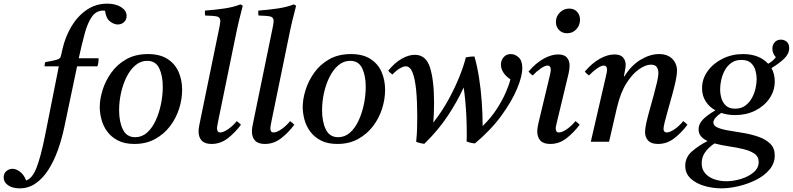

<svg xmlns="http://www.w3.org/2000/svg" viewBox="-188 -776 4340 1051"><path d="M345 -413H234L164 -80Q150 -13 128 47.5Q106 108 76 154.5Q46 201 7 228Q-32 255 -81 255Q-120 255 -144 238Q-168 221 -168 195Q-168 173 -153 160.5Q-138 148 -119 148Q-100 148 -78.5 164Q-57 180 -45 212Q-11 201 12 142Q35 83 58 -31L134 -413H56Q56 -428 60 -436Q107 -444 122.5 -449Q138 -454 142 -461Q145 -466 147.5 -478Q150 -490 154 -507Q169 -574 202.5 -630.5Q236 -687 286 -721.5Q336 -756 399 -756Q445 -756 475 -737Q505 -718 505 -689Q505 -669 491.5 -655.5Q478 -642 456 -642Q436 -642 414 -659Q392 -676 387 -717Q384 -718 377 -718Q339 -718 315.5 -685Q292 -652 276 -593.5Q260 -535 243 -457H352Q352 -446 350.5 -434.5Q349 -423 345 -413Z M809 -284Q809 -233 792.5 -181Q776 -129 743 -85.5Q710 -42 661 -15Q612 12 548 12Q494 12 457.5 -7Q421 -26 399 -56Q377 -86 367.5 -121.5Q358 -157 358 -190Q358 -233 373.5 -283Q389 -333 421 -378Q453 -423 503 -451.5Q553 -480 622 -480Q687 -480 728.5 -453.5Q770 -427 789.5 -382.5Q809 -338 809 -284ZM703 -300Q703 -362 683.5 -402.5Q664 -443 618 -443Q582 -443 553.5 -419Q525 -395 505 -355Q485 -315 474.5 -267.5Q464 -220 464 -172Q464 -110 484.5 -67.5Q505 -25 552 -25Q589 -25 617 -50Q645 -75 664 -116Q683 -157 693 -205.5Q703 -254 703 -300Z M1108 -113Q1121 -104 1131 -93Q1097 -48 1057.5 -18Q1018 12 970 12Q933 12 916 -6.5Q899 -25 899 -56Q899 -67 901 -80Q903 -93 906 -106L1011 -617Q1014 -631 1016 -642.5Q1018 -654 1018 -661Q1018 -681 1000.5 -685.5Q983 -690 935 -691Q934 -698 933.5 -704.5Q933 -711 934 -718Q988 -722 1039.5 -729.5Q1091 -737 1128 -752L1141 -745Q1131 -708 1120.5 -664Q1110 -620 1099 -565L1006 -112Q1005 -105 1002.5 -93.5Q1000 -82 1000 -72Q1000 -63 1004 -57Q1008 -51 1018 -51Q1035 -51 1061 -69Q1087 -87 1108 -113Z M1400 -113Q1413 -104 1423 -93Q1389 -48 1349.5 -18Q1310 12 1262 12Q1225 12 1208 -6.5Q1191 -25 1191 -56Q1191 -67 1193 -80Q1195 -93 1198 -106L1303 -617Q1306 -631 1308 -642.5Q1310 -654 1310 -661Q1310 -681 1292.5 -685.5Q1275 -690 1227 -691Q1226 -698 1225.5 -704.5Q1225 -711 1226 -718Q1280 -722 1331.5 -729.5Q1383 -737 1420 -752L1433 -745Q1423 -708 1412.5 -664Q1402 -620 1391 -565L1298 -112Q1297 -105 1294.5 -93.5Q1292 -82 1292 -72Q1292 -63 1296 -57Q1300 -51 1310 -51Q1327 -51 1353 -69Q1379 -87 1400 -113Z M1920 -284Q1920 -233 1903.5 -181Q1887 -129 1854 -85.5Q1821 -42 1772 -15Q1723 12 1659 12Q1605 12 1568.5 -7Q1532 -26 1510 -56Q1488 -86 1478.5 -121.5Q1469 -157 1469 -190Q1469 -233 1484.5 -283Q1500 -333 1532 -378Q1564 -423 1614 -451.5Q1664 -480 1733 -480Q1798 -480 1839.5 -453.5Q1881 -427 1900.5 -382.5Q1920 -338 1920 -284ZM1814 -300Q1814 -362 1794.5 -402.5Q1775 -443 1729 -443Q1693 -443 1664.5 -419Q1636 -395 1616 -355Q1596 -315 1585.5 -267.5Q1575 -220 1575 -172Q1575 -110 1595.5 -67.5Q1616 -25 1663 -25Q1700 -25 1728 -50Q1756 -75 1775 -116Q1794 -157 1804 -205.5Q1814 -254 1814 -300Z M2090 0Q2094 -36 2095 -71.5Q2096 -107 2096 -138Q2096 -221 2090 -282.5Q2084 -344 2070.5 -378.5Q2057 -413 2033 -413Q2021 -413 2002 -402.5Q1983 -392 1960 -368Q1953 -373 1947.5 -378Q1942 -383 1937 -389Q1973 -433 2011 -454.5Q2049 -476 2083 -476Q2144 -476 2166 -406Q2188 -336 2188 -215Q2188 -189 2187 -160Q2186 -131 2184 -105Q2233 -168 2268.5 -233.5Q2304 -299 2327.5 -358Q2351 -417 2362 -462Q2387 -467 2409 -467Q2424 -415 2434 -352Q2444 -289 2449 -220.5Q2454 -152 2454 -86Q2499 -130 2530 -177.5Q2561 -225 2580 -268.5Q2599 -312 2606 -342Q2583 -356 2568.5 -377.5Q2554 -399 2554 -422Q2554 -445 2568.5 -462.5Q2583 -480 2608 -480Q2631 -480 2651 -462Q2671 -444 2671 -403Q2671 -359 2642.5 -290.5Q2614 -222 2557 -143.5Q2500 -65 2412 9Q2404 9 2389 5.5Q2374 2 2366 -2Q2367 -13 2367 -25.5Q2367 -38 2367 -51Q2367 -91 2365 -136Q2363 -181 2359 -223Q2355 -265 2350 -297Q2316 -222 2263.5 -142.5Q2211 -63 2135 11Q2128 11 2113 7.5Q2098 4 2090 0Z M2962 -113Q2975 -104 2985 -93Q2951 -48 2911.5 -18Q2872 12 2824 12Q2787 12 2770 -6.5Q2753 -25 2753 -56Q2753 -67 2755 -79.5Q2757 -92 2760 -105L2820 -355Q2827 -384 2827 -393Q2827 -417 2809 -417Q2795 -417 2772.5 -401.5Q2750 -386 2728 -363Q2721 -368 2715.5 -373Q2710 -378 2705 -384Q2745 -431 2787.5 -454.5Q2830 -478 2867 -478Q2901 -478 2915.5 -460.5Q2930 -443 2930 -417Q2930 -408 2928.5 -397.5Q2927 -387 2925 -376L2861 -110Q2860 -103 2857 -92.5Q2854 -82 2854 -72Q2854 -63 2858 -57Q2862 -51 2872 -51Q2889 -51 2915 -69Q2941 -87 2962 -113ZM2916 -594Q2889 -594 2872 -612Q2855 -630 2855 -656Q2855 -686 2876.5 -707.5Q2898 -729 2928 -729Q2955 -729 2971 -711.5Q2987 -694 2987 -668Q2987 -638 2967 -616Q2947 -594 2916 -594Z M3188 -182 3146 0H3046L3128 -355Q3135 -384 3135 -393Q3135 -417 3117 -417Q3103 -417 3080.5 -401.5Q3058 -386 3036 -363Q3029 -368 3023.5 -373Q3018 -378 3013 -384Q3053 -431 3095.5 -454.5Q3138 -478 3175 -478Q3209 -478 3223 -461Q3237 -444 3237 -421Q3237 -409 3233.5 -392.5Q3230 -376 3227 -358H3230Q3268 -419 3319.5 -449.5Q3371 -480 3419 -480Q3467 -480 3492.5 -453.5Q3518 -427 3518 -389Q3518 -368 3510.5 -333Q3503 -298 3492 -258Q3481 -218 3470 -179.5Q3459 -141 3451.5 -111.5Q3444 -82 3444 -70Q3444 -63 3448 -57Q3452 -51 3462 -51Q3479 -51 3505 -69Q3531 -87 3552 -113Q3565 -104 3575 -93Q3541 -48 3501.5 -18Q3462 12 3414 12Q3377 12 3360 -6.5Q3343 -25 3343 -53Q3343 -73 3350.5 -106Q3358 -139 3369 -178Q3380 -217 3390.5 -255.5Q3401 -294 3408.5 -326Q3416 -358 3416 -376Q3416 -396 3407 -409Q3398 -422 3375 -422Q3346 -422 3310 -397Q3274 -372 3241.5 -321Q3209 -270 3190 -190Z M3760 255Q3714 255 3668.5 242Q3623 229 3593 201.5Q3563 174 3563 132Q3563 85 3599.5 53Q3636 21 3685 -4Q3663 -14 3649.5 -29.5Q3636 -45 3636 -68Q3636 -96 3658 -120Q3680 -144 3728 -172Q3695 -190 3675 -221Q3655 -252 3655 -293Q3655 -344 3685.5 -386.5Q3716 -429 3767 -454.5Q3818 -480 3879 -480Q3968 -480 4017 -427Q4045 -443 4059 -463Q4040 -483 4040 -510Q4040 -530 4052.5 -544.5Q4065 -559 4087 -559Q4105 -559 4118.5 -547.5Q4132 -536 4132 -513Q4132 -482 4105.5 -456Q4079 -430 4035 -403Q4053 -371 4053 -331Q4053 -279 4024 -237Q3995 -195 3946 -170.5Q3897 -146 3836 -146Q3795 -146 3760 -158Q3740 -145 3728.5 -131.5Q3717 -118 3717 -106Q3717 -87 3741.5 -77Q3766 -67 3804 -61Q3842 -55 3885 -47.5Q3928 -40 3966 -26.5Q4004 -13 4028.5 11Q4053 35 4053 75Q4053 118 4024.5 152Q3996 186 3951 208.5Q3906 231 3855.5 243Q3805 255 3760 255ZM3723 9Q3689 32 3671 58.5Q3653 85 3653 117Q3653 152 3673 174Q3693 196 3724 206Q3755 216 3788 216Q3827 216 3868 203.5Q3909 191 3937 167.5Q3965 144 3965 111Q3965 81 3941.5 65Q3918 49 3880.5 40Q3843 31 3801.5 25Q3760 19 3723 9ZM3836 -181Q3868 -181 3890.5 -197Q3913 -213 3927 -238Q3941 -263 3947.5 -291Q3954 -319 3954 -343Q3954 -365 3947.5 -389.5Q3941 -414 3923 -431Q3905 -448 3870 -448Q3838 -448 3815.5 -432Q3793 -416 3779.5 -391Q3766 -366 3760 -338.5Q3754 -311 3754 -287Q3754 -263 3761 -238.5Q3768 -214 3786 -197.5Q3804 -181 3836 -181Z"/></svg>

Font: Tiro Devanagari Hindi
Style: Italic
Weight: 400
Italic angle: -11°
Designer: Devanagari: John Hudson & Fiona Ross, assisted by Paul Hanslow. Latin: John Hudson with Paul Hanslow, assisted by Kaja S
Foundry: Tiro Typeworks Ltd.
Version: Version 1.52